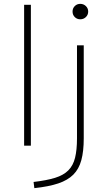

<svg xmlns="http://www.w3.org/2000/svg" viewBox="-20 -755 582 995"><path d="M105 0V-730H140V0ZM154 188Q222 180 265.5 166.5Q309 153 334 128Q359 103 369 62.5Q379 22 379 -38V-520H414V-38Q414 29 401.5 75Q389 121 360 150Q331 179 282 195.5Q233 212 158 220ZM396 -655Q379 -655 367.5 -666.5Q356 -678 356 -695Q356 -712 367.5 -723.5Q379 -735 396 -735Q413 -735 425 -723.5Q437 -712 437 -695Q437 -678 425 -666.5Q413 -655 396 -655Z"/></svg>

Font: M PLUS 2 ExtraLight
Style: Regular
Weight: 250
Designer: Coji Morishita
Foundry: UNDERFOREST DESIGN
Version: Version 1.001